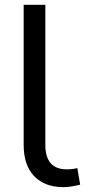

<svg xmlns="http://www.w3.org/2000/svg" viewBox="-20 -770 364 800"><path d="M168.9 -750V-165.5Q169.4 -64.5 257.8 -64.5Q284.2 -64.5 302.2 -69.8L314 -0.5Q272 9.8 243.7 9.8Q167 9.8 122.8 -35.6Q78.6 -81.1 78.6 -166.5V-750Z"/></svg>

Font: Roboto21382017
Style: Regular
Weight: 400
Designer: Christian Robertson
Foundry: Google
Version: Version 2.138; 2017